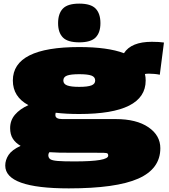

<svg xmlns="http://www.w3.org/2000/svg" viewBox="-20 -821 932 1061"><path d="M360 220Q9 220 9 94Q9 63 27.5 35Q46 7 94 -15Q66 -31 51 -54.5Q36 -78 36 -113Q36 -156 63 -187.5Q90 -219 137 -240Q51 -286 51 -376Q51 -561 418 -561Q575 -561 665 -527Q705 -590 819 -590Q840 -590 856.5 -589Q873 -588 886 -586L863 -408Q850 -411 833 -412.5Q816 -414 802 -414Q790 -414 781 -412Q785 -395 785 -376Q785 -191 418 -191Q346 -191 288 -198Q286 -192 286 -185Q286 -163 324 -163H619Q734 -163 800 -118Q866 -73 866 -2Q866 112 744 166Q622 220 360 220ZM418 -341Q464 -341 485 -349Q506 -357 506 -376Q506 -396 485 -403.5Q464 -411 418 -411Q372 -411 351 -403.5Q330 -396 330 -376Q330 -357 351 -349Q372 -341 418 -341ZM247 36Q247 51 257.5 58.5Q268 66 299 68.5Q330 71 390 71Q486 71 532 63Q578 55 578 39Q578 31 574.5 27.5Q571 24 553.5 23.5Q536 23 493 23H367Q336 23 307.5 22.5Q279 22 253 20Q247 28 247 36ZM418 -587Q354 -587 327.5 -614Q301 -641 301 -693Q301 -746 327.5 -773.5Q354 -801 418 -801Q482 -801 508.5 -773.5Q535 -746 535 -693Q535 -641 508.5 -614Q482 -587 418 -587Z"/></svg>

Font: Georama ExtraExtended Black
Style: Regular
Weight: 900
Width: 8
Designer: Jean-Baptiste Levee
Foundry: Production Type
Version: Version 1.000